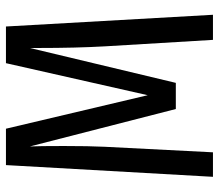

<svg xmlns="http://www.w3.org/2000/svg" viewBox="-66 -680 746 655"><g transform="rotate(-90 307.5 -353.0)"><path d="M544.1 -706.2 584.1 0H498.5L476.4 -368.7Q470.8 -467.2 470.8 -595.4V-624.6L351.8 -126.7H262.6L134.9 -624.6Q136.4 -593.8 136.4 -509.2Q136.4 -422.6 133.8 -369.7L114.9 0H31.3L71.3 -706.2H195.4L309.7 -222.6L419 -706.2Z"/></g></svg>

Font: Fira Code
Style: Regular
Weight: 400
Designer: Carrois Corporate, Edenspiekermann AG, Nikita Prokopov
Foundry: Carrois Corporate, Edenspiekermann AG, Nikita Prokopov
Version: Version 5.002